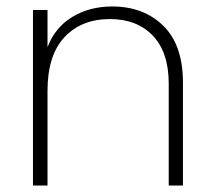

<svg xmlns="http://www.w3.org/2000/svg" viewBox="-20 -574 663 594"><path d="M327 -554Q424 -554 485 -494.5Q546 -435 546 -318V0H502V-315Q502 -412 453 -463.5Q404 -515 320 -515Q232 -515 179.5 -459Q127 -403 127 -293V0H82V-543H127V-428Q150 -489 203.5 -521.5Q257 -554 327 -554Z"/></svg>

Font: Fz Poppins ExtLt
Style: Regular
Weight: 200
Designer: Ninad Kale (Devanagari), Jonny Pinhorn (Latin)
Foundry: Indian Type Foundry
Version: Vit hóa bi Vntype.Com & FontZin.Com